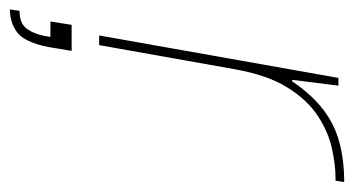

<svg xmlns="http://www.w3.org/2000/svg" viewBox="-238 -360 733 398"><g transform="rotate(90 129.0 -161.5)"><path d="M4 0 92 -496H108L96 -400H99Q126 -440 157 -464Q188 -488 225.5 -498Q263 -508 308 -508L305 -490H299Q272 -490 238 -482.5Q204 -475 171 -453.5Q138 -432 112 -390.5Q86 -349 74 -281L24 0ZM-50 185 -47 165Q-21 165 -10 150Q1 135 5 113L7 101H-25L-18 57H36Q34 70 32 80.5Q30 91 28 105Q18 155 -2.5 170Q-23 185 -50 185Z"/></g></svg>

Font: DM Sans 36pt Thin
Style: Italic
Weight: 250
Italic angle: -10°
Designer: Colophon Foundry, Jonny Pinhorn
Foundry: Colophon Foundry
Version: Version 4.004;gftools[0.9.30]